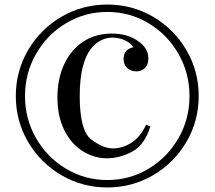

<svg xmlns="http://www.w3.org/2000/svg" viewBox="-20 -802 934 836"><path d="M518.1 -544.9Q518.1 -586.9 560.1 -596.2Q550.3 -614.3 524.4 -626.2Q498.5 -638.2 470.2 -638.2Q420.9 -638.2 383.8 -599.1Q327.1 -536.6 327.1 -384.3Q327.1 -231.9 378.4 -193.8Q429.7 -155.8 471.7 -155.8Q513.7 -155.8 552.5 -180.7Q591.3 -205.6 616.2 -258.8L634.8 -252Q610.4 -171.4 556.2 -142.1Q502 -112.8 445.3 -112.8Q388.7 -112.8 338.4 -145Q288.1 -177.2 259 -237.1Q230 -296.9 230 -377.9Q230 -459 259.5 -522.2Q289.1 -585.4 342.3 -620.6Q395.5 -655.8 466.8 -655.8Q538.1 -655.8 584 -621.1Q626 -591.8 626 -546.9Q626 -521 611.3 -506.1Q596.7 -491.2 573.2 -491.2Q549.8 -491.2 533.9 -505.9Q518.1 -520.5 518.1 -544.9ZM137 -567.4Q88.9 -483.4 88.9 -383.8Q88.9 -284.2 137 -200.4Q185.1 -116.7 267.3 -67.4Q349.6 -18.1 447.3 -18.1Q544.9 -18.1 627 -67.4Q709 -116.7 757.1 -200.4Q805.2 -284.2 805.2 -383.8Q805.2 -483.4 757.1 -567.4Q709 -651.4 627 -700.7Q544.9 -750 447.3 -750Q349.6 -750 267.3 -700.7Q185.1 -651.4 137 -567.4ZM791.7 -583.7Q845.2 -492.2 845.2 -383.8Q845.2 -275.4 791.7 -184.1Q738.3 -92.8 647 -39.3Q555.7 14.2 447.3 14.2Q338.9 14.2 247.3 -39.3Q155.8 -92.8 102.3 -184.1Q48.8 -275.4 48.8 -383.8Q48.8 -492.2 102.3 -583.7Q155.8 -675.3 247.3 -728.8Q338.9 -782.2 447.3 -782.2Q555.7 -782.2 647 -728.8Q738.3 -675.3 791.7 -583.7Z"/></svg>

Font: PlayfairDisplay-Regular
Style: Regular
Weight: 400
Designer: Claus Eggers Sørensen
Foundry: Claus Eggers Sørensen
Version: Version 1.002;PS 001.002;hotconv 1.0.70;makeotf.lib2.5.58329